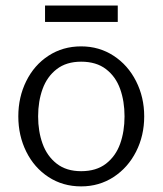

<svg xmlns="http://www.w3.org/2000/svg" viewBox="-20 -661 585 691"><path d="M45.9 -242.2Q45.9 -311.5 74.5 -369.1Q103 -426.8 154.5 -460.4Q206.1 -494.1 272 -494.1Q336.9 -494.1 388.7 -460.4Q440.4 -426.8 469.7 -368.9Q499 -311 499 -242.2Q499 -172.9 469.7 -115.2Q440.4 -57.6 388.7 -23.9Q336.9 9.8 272 9.8Q206.1 9.8 154.5 -23.9Q103 -57.6 74.5 -115.2Q45.9 -172.9 45.9 -242.2ZM428.2 -242.2Q428.2 -296.4 412.4 -340.8Q396.5 -385.3 361.6 -412.1Q326.7 -439 272 -439Q218.8 -439 184.1 -412.1Q149.4 -385.3 133.3 -340.8Q117.2 -296.4 117.2 -242.2Q117.2 -188 133.3 -143.6Q149.4 -99.1 184.1 -72Q218.8 -44.9 272 -44.9Q326.7 -44.9 361.6 -72Q396.5 -99.1 412.4 -143.6Q428.2 -188 428.2 -242.2ZM142.1 -582V-641.1H403.8V-582Z"/></svg>

Font: Acari Sans Light
Style: Regular
Weight: 300
Designer: Alfredo Marco Pradil and Stefan Peev
Foundry: Hanken Design Co.
Version: Version 1.045;January 11, 2019;FontCreator 11.5.0.2425 64-bi